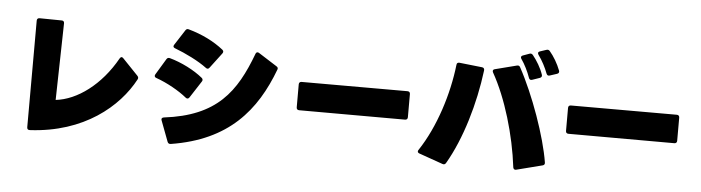

<svg xmlns="http://www.w3.org/2000/svg" viewBox="-52 -1104 5054 1385"><g transform="rotate(5 2475.0 -411.0)"><path d="M193 35C584 15 828 -194 936 -397C938 -401 939 -405 939 -408C939 -413 937 -418 932 -423L820 -540C816 -545 811 -547 807 -547C802 -547 798 -543 794 -537C683 -338 514 -215 360 -198L372 -754C372 -766 366 -773 354 -773L193 -775C181 -775 174 -768 174 -756L173 16C173 29 180 36 193 35Z M1419 -523C1423 -520 1427 -518 1431 -518C1437 -518 1442 -521 1446 -527L1529 -637C1532 -641 1534 -646 1534 -650C1534 -655 1531 -660 1526 -664C1458 -718 1372 -761 1272 -789C1262 -792 1254 -789 1248 -779L1177 -669C1175 -665 1173 -662 1173 -658C1173 -652 1178 -647 1186 -644C1265 -614 1359 -568 1419 -523ZM1215 46C1629 -20 1821 -252 1935 -557C1938 -566 1935 -573 1925 -579L1793 -663C1789 -666 1785 -667 1781 -667C1775 -667 1770 -663 1767 -655C1662 -374 1530 -186 1148 -140C1135 -138 1129 -130 1134 -118L1191 33C1195 43 1203 48 1215 46ZM1293 -296C1297 -292 1302 -291 1306 -291C1311 -291 1316 -294 1320 -300L1399 -422C1402 -426 1403 -430 1403 -434C1403 -439 1401 -444 1396 -448C1333 -500 1239 -547 1155 -570C1144 -573 1136 -570 1130 -560L1060 -444C1058 -440 1057 -437 1057 -434C1057 -427 1061 -422 1070 -419C1149 -391 1237 -342 1293 -296Z M2116 -277 2883 -276C2895 -276 2902 -283 2902 -295V-463C2902 -475 2895 -482 2883 -482H2116C2104 -482 2097 -475 2097 -463V-296C2097 -284 2104 -277 2116 -277Z M3895 -684 3947 -701C3959 -705 3963 -714 3959 -725C3940 -775 3910 -825 3880 -860C3873 -868 3865 -870 3854 -866L3809 -851C3801 -848 3797 -844 3797 -838C3797 -834 3799 -830 3802 -825C3830 -787 3855 -739 3871 -696C3876 -684 3884 -680 3895 -684ZM3771 -642 3826 -661C3837 -665 3842 -673 3838 -685C3822 -733 3791 -784 3761 -821C3754 -829 3746 -832 3736 -828L3689 -811C3681 -808 3677 -803 3677 -797C3677 -794 3678 -790 3681 -786C3707 -749 3732 -698 3747 -655C3751 -643 3759 -638 3771 -642ZM3713 14 3901 -34C3912 -37 3917 -44 3915 -56C3886 -239 3781 -535 3677 -725C3672 -735 3664 -738 3653 -735L3497 -695C3487 -693 3483 -687 3483 -681C3483 -677 3484 -674 3486 -670C3586 -493 3663 -233 3691 -1C3693 11 3701 17 3713 14ZM3007 -42 3180 19C3190 23 3199 20 3205 10C3314 -176 3390 -438 3420 -678C3422 -691 3416 -700 3403 -701L3239 -719C3226 -720 3219 -715 3218 -702C3194 -490 3118 -246 2999 -67C2996 -63 2995 -59 2995 -56C2995 -50 2999 -45 3007 -42Z M4066 -277 4833 -276C4845 -276 4852 -283 4852 -295V-463C4852 -475 4845 -482 4833 -482H4066C4054 -482 4047 -475 4047 -463V-296C4047 -284 4054 -277 4066 -277Z"/></g></svg>

Font: LINE Seed JP App_OTF ExtraBold
Style: Regular
Weight: 800
Designer: LINE & Fontrix & Fontworks
Version: Version 1.013